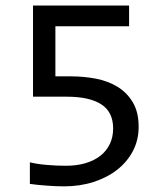

<svg xmlns="http://www.w3.org/2000/svg" viewBox="-20 -658 590 687"><path d="M476.1 -204.1C476.1 -239.3 469.2 -268.5 455.3 -291.7C441.5 -315 423.3 -333.6 400.6 -347.4C378 -361.2 352.2 -370.9 323.2 -376.5C294.3 -382 264.5 -384.8 233.9 -384.8H178.2V-564H441.9V-638.2H98.1V-312H219.2C272.6 -312 313.6 -303 342 -284.9C370.5 -266.8 384.8 -238 384.8 -198.2C384.8 -177.7 380.9 -159.3 373 -142.8C365.2 -126.4 354 -112.4 339.4 -100.8C324.7 -89.3 307 -80.4 286.1 -74.2C265.3 -68 241.9 -64.9 215.8 -64.9C192.7 -64.9 169.8 -65.9 147.2 -67.9C124.6 -69.8 104.5 -72.9 86.9 -77.1V0C95.1 1.3 104.2 2.4 114.5 3.4C124.8 4.4 135.3 5.3 146 6.1C156.7 6.9 167.6 7.6 178.5 8.1C189.4 8.5 199.5 8.8 209 8.8C246.7 8.8 281.9 3.6 314.5 -6.8C347 -17.3 375.2 -31.8 399.2 -50.5C423.1 -69.3 441.9 -91.6 455.6 -117.7C469.2 -143.7 476.1 -172.5 476.1 -204.1Z"/></svg>

Font: CodeNewRoman Nerd Font Mono
Style: Regular
Weight: 400
Monospace: yes
Designer: Sam Radian
Foundry: Code New Roman
Version: Version 2.00 November 29, 2014;Nerd Fonts 3.2.1